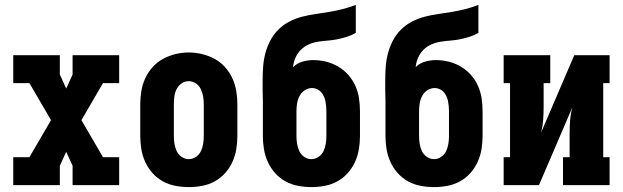

<svg xmlns="http://www.w3.org/2000/svg" viewBox="-20 -755 2540 783"><path d="M34 0V-114H100L188 -265L100 -416H34V-530H224V-451L250 -394L276 -451V-530H466V-416H400L312 -265L400 -114H466V0H276V-79L250 -136L224 -79V0Z M750 8Q723 8 696 3Q669 -2 645 -15Q621 -28 602.5 -48.5Q584 -69 572.5 -94Q561 -119 556.5 -146Q552 -173 552 -200V-330Q552 -357 556.5 -384Q561 -411 572.5 -436Q584 -461 602.5 -481.5Q621 -502 645 -515Q669 -528 696 -534.5Q723 -541 750 -541Q777 -541 804 -534.5Q831 -528 855 -515Q879 -502 897.5 -481.5Q916 -461 927.5 -436Q939 -411 943.5 -384Q948 -357 948 -330V-200Q948 -173 943.5 -146Q939 -119 927.5 -94Q916 -69 897.5 -48.5Q879 -28 855 -15Q831 -2 804 3Q777 8 750 8ZM750 -106Q766 -106 779.5 -115.5Q793 -125 799.5 -139Q806 -153 808.5 -168.5Q811 -184 811 -200V-330Q811 -346 808.5 -361.5Q806 -377 799 -391.5Q792 -406 778.5 -415Q765 -424 749 -424Q733 -424 720 -414.5Q707 -405 700 -391Q693 -377 691 -361.5Q689 -346 689 -330V-200Q689 -184 691.5 -168.5Q694 -153 700.5 -139Q707 -125 720.5 -115.5Q734 -106 750 -106Z M1250 8Q1223 8 1196 3Q1169 -2 1145 -15Q1121 -28 1102.5 -48.5Q1084 -69 1072.5 -94Q1061 -119 1056.5 -146Q1052 -173 1052 -200V-302Q1052 -323 1052 -344Q1052 -365 1051 -386V-388Q1051 -397 1051 -406.5Q1051 -416 1051 -426Q1051 -454 1053 -482Q1055 -510 1062 -537Q1069 -564 1082 -589Q1095 -614 1115 -634Q1135 -654 1160 -667Q1185 -680 1212.5 -687Q1240 -694 1267.5 -698Q1295 -702 1323 -706.5Q1351 -711 1378 -718Q1405 -725 1431 -735V-621Q1414 -611 1395 -605Q1376 -599 1356.5 -595Q1337 -591 1317 -589.5Q1297 -588 1277.5 -585Q1258 -582 1239.5 -574Q1221 -566 1207 -552Q1193 -538 1185 -519.5Q1177 -501 1175 -481Q1191 -497 1213 -503.5Q1235 -510 1257 -510Q1284 -510 1310 -503.5Q1336 -497 1359 -483.5Q1382 -470 1400 -450Q1418 -430 1429 -405.5Q1440 -381 1444 -354.5Q1448 -328 1448 -302V-200Q1448 -173 1443.5 -146Q1439 -119 1427.5 -94Q1416 -69 1397.5 -48.5Q1379 -28 1355 -15Q1331 -2 1304 3Q1277 8 1250 8ZM1250 -106Q1266 -106 1279.5 -115.5Q1293 -125 1299.5 -139Q1306 -153 1308.5 -168.5Q1311 -184 1311 -200V-302Q1311 -312 1310 -322.5Q1309 -333 1307 -343Q1305 -353 1300.5 -362.5Q1296 -372 1289.5 -379.5Q1283 -387 1273 -391.5Q1263 -396 1253 -396Q1237 -396 1223 -387Q1209 -378 1201.5 -363.5Q1194 -349 1191.5 -333Q1189 -317 1189 -302V-200Q1189 -184 1191.5 -168.5Q1194 -153 1200.5 -139Q1207 -125 1220.5 -115.5Q1234 -106 1250 -106Z M1750 8Q1723 8 1696 3Q1669 -2 1645 -15Q1621 -28 1602.5 -48.5Q1584 -69 1572.5 -94Q1561 -119 1556.5 -146Q1552 -173 1552 -200V-302Q1552 -323 1552 -344Q1552 -365 1551 -386V-388Q1551 -397 1551 -406.5Q1551 -416 1551 -426Q1551 -454 1553 -482Q1555 -510 1562 -537Q1569 -564 1582 -589Q1595 -614 1615 -634Q1635 -654 1660 -667Q1685 -680 1712.5 -687Q1740 -694 1767.5 -698Q1795 -702 1823 -706.5Q1851 -711 1878 -718Q1905 -725 1931 -735V-621Q1914 -611 1895 -605Q1876 -599 1856.5 -595Q1837 -591 1817 -589.5Q1797 -588 1777.5 -585Q1758 -582 1739.5 -574Q1721 -566 1707 -552Q1693 -538 1685 -519.5Q1677 -501 1675 -481Q1691 -497 1713 -503.5Q1735 -510 1757 -510Q1784 -510 1810 -503.5Q1836 -497 1859 -483.5Q1882 -470 1900 -450Q1918 -430 1929 -405.5Q1940 -381 1944 -354.5Q1948 -328 1948 -302V-200Q1948 -173 1943.5 -146Q1939 -119 1927.5 -94Q1916 -69 1897.5 -48.5Q1879 -28 1855 -15Q1831 -2 1804 3Q1777 8 1750 8ZM1750 -106Q1766 -106 1779.5 -115.5Q1793 -125 1799.5 -139Q1806 -153 1808.5 -168.5Q1811 -184 1811 -200V-302Q1811 -312 1810 -322.5Q1809 -333 1807 -343Q1805 -353 1800.5 -362.5Q1796 -372 1789.5 -379.5Q1783 -387 1773 -391.5Q1763 -396 1753 -396Q1737 -396 1723 -387Q1709 -378 1701.5 -363.5Q1694 -349 1691.5 -333Q1689 -317 1689 -302V-200Q1689 -184 1691.5 -168.5Q1694 -153 1700.5 -139Q1707 -125 1720.5 -115.5Q1734 -106 1750 -106Z M2034 0V-114H2060V-416H2034V-530H2224V-416H2197V-318Q2197 -292 2195 -265.5Q2193 -239 2186 -213L2322 -530H2466V-416H2440V-114H2466V0H2276V-114H2303V-212Q2303 -238 2305 -264.5Q2307 -291 2314 -317L2178 0Z"/></svg>

Font: Iosevka Slab Heavy
Style: Regular
Weight: 900
Monospace: yes
Designer: Belleve Invis
Foundry: Belleve Invis
Version: Version 11.1.0; ttfautohint (v1.8.3)